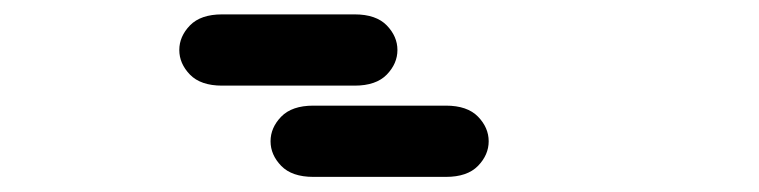

<svg xmlns="http://www.w3.org/2000/svg" viewBox="-20 -881 1040 263"><path d="M409.2 -638.7Q379.9 -638.7 365.2 -653.8Q350.6 -668.9 350.6 -687.5Q350.6 -706.1 365.2 -721.2Q379.9 -736.3 409.2 -736.3H590.8Q620.1 -736.3 634.8 -721.2Q649.4 -706.1 649.4 -687.5Q649.4 -668.9 634.8 -653.8Q620.1 -638.7 590.8 -638.7ZM284.2 -763.7Q254.9 -763.7 240.2 -778.8Q225.6 -793.9 225.6 -812.5Q225.6 -831.1 240.2 -846.2Q254.9 -861.3 284.2 -861.3H465.8Q495.1 -861.3 509.8 -846.2Q524.4 -831.1 524.4 -812.5Q524.4 -793.9 509.8 -778.8Q495.1 -763.7 465.8 -763.7Z"/></svg>

Font: Sixtyfour Normal
Style: Regular
Weight: 400
Monospace: yes
Designer: Jens Kutilek
Foundry: Jens Kutilek
Version: Version 2.000